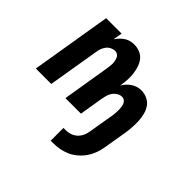

<svg xmlns="http://www.w3.org/2000/svg" viewBox="-185 -726 1170 1170"><g transform="rotate(45 400.0 -140.5)"><path d="M397 247V137H417Q436 137 455.5 130.5Q475 124 490.5 110Q506 96 514.5 77.5Q523 59 526 40L554 -126Q556 -138 557 -150.5Q558 -163 558 -175.5Q558 -188 556.5 -200.5Q555 -213 551 -224Q547 -235 537.5 -242.5Q528 -250 516 -250Q499 -250 483.5 -240.5Q468 -231 458 -216.5Q448 -202 443.5 -185.5Q439 -169 436 -153L411 0H277L327 -304Q329 -316 330.5 -327.5Q332 -339 332 -350.5Q332 -362 329.5 -373.5Q327 -385 323 -395Q319 -405 309.5 -411.5Q300 -418 288 -418Q273 -418 258 -410.5Q243 -403 233 -390Q223 -377 217.5 -361.5Q212 -346 210 -331L155 0H22L108 -520H241L231 -461Q241 -476 253 -488.5Q265 -501 279.5 -510.5Q294 -520 310.5 -524Q327 -528 343 -528Q369 -528 393 -518Q417 -508 431.5 -488.5Q446 -469 453.5 -445Q461 -421 464 -395.5Q467 -370 465 -343.5Q463 -317 459 -290Q467 -305 479.5 -318.5Q492 -332 506.5 -341.5Q521 -351 537.5 -356Q554 -361 570 -361Q598 -361 622.5 -349.5Q647 -338 661.5 -317Q676 -296 682.5 -270Q689 -244 690.5 -217.5Q692 -191 690 -163Q688 -135 684 -108L659 40Q655 67 645 95Q635 123 618.5 147.5Q602 172 578.5 192.5Q555 213 528 225Q501 237 473 242Q445 247 417 247Z"/></g></svg>

Font: Iosevka Aile Extrabold
Style: Italic
Weight: 800
Italic angle: -9°
Designer: Belleve Invis
Foundry: Belleve Invis
Version: Version 31.1.0; ttfautohint (v1.8.4)